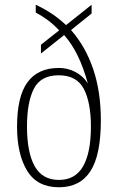

<svg xmlns="http://www.w3.org/2000/svg" viewBox="-20 -781 497 811"><path d="M229 10Q137 10 94.5 -60Q52 -130 52 -246Q52 -373 96 -433.5Q140 -494 229 -494Q265 -494 297.5 -477.5Q330 -461 351 -429Q333 -494 309 -544Q285 -594 251 -633L153 -555V-592L230 -653Q206 -678 182.5 -695.5Q159 -713 131 -728V-761Q169 -743 199 -723Q229 -703 259 -675L367 -761V-724L280 -654Q341 -585 373.5 -489.5Q406 -394 406 -273Q406 -126 362 -58Q318 10 229 10ZM229 -21Q298 -21 331 -78.5Q364 -136 364 -247Q364 -348 334 -405.5Q304 -463 228 -463Q152 -463 123 -406Q94 -349 94 -247Q94 -137 126.5 -79Q159 -21 229 -21Z"/></svg>

Font: Noto Serif Tamil Condensed ExtraLight
Style: Italic
Weight: 200
Width: 3
Italic angle: -12°
Designer: Indian Type Foundry, Tom Grace, and the Monotype Design Team
Foundry: Monotype Imaging Inc.
Version: Version 2.003; ttfautohint (v1.8.4.7-5d5b)